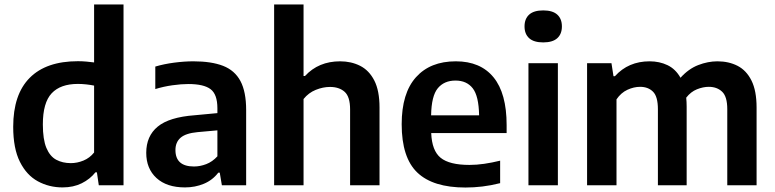

<svg xmlns="http://www.w3.org/2000/svg" viewBox="-20 -828 3462 858"><path d="M259.5 9.5Q199.5 9.5 149.2 -17.8Q99 -45 69 -104.8Q39 -164.5 39 -261.5Q39 -406 112.8 -480.2Q186.5 -554.5 328.5 -554.5Q347.5 -554.5 366 -552.8Q384.5 -551 400.5 -549V-808H532V0H421.5L413 -58H406.5Q382.5 -27.5 345.2 -9Q308 9.5 259.5 9.5ZM296.5 -99Q325 -99 353 -110.5Q381 -122 400.5 -146.5V-445.5Q386 -448.5 366.2 -450.8Q346.5 -453 328 -453Q250 -453 210.8 -411Q171.5 -369 171.5 -272Q171.5 -205 187.2 -167.2Q203 -129.5 231.2 -114.2Q259.5 -99 296.5 -99Z M806.5 9.5Q725 9.5 679.2 -32.5Q633.5 -74.5 633.5 -145Q633.5 -220 684.8 -262.2Q736 -304.5 850 -313L951.5 -322.5V-344Q951.5 -406.5 921 -429.5Q890.5 -452.5 821.5 -452.5Q790 -452.5 750.8 -447Q711.5 -441.5 674 -430V-530.5Q712.5 -542 758.2 -548Q804 -554 844 -554Q924.5 -554 976.8 -533.8Q1029 -513.5 1054.5 -465.8Q1080 -418 1080 -336V0H971.5L962 -56.5H955.5Q930 -23 891 -6.8Q852 9.5 806.5 9.5ZM764 -157.5Q764 -84 847 -84Q874 -84 901.5 -94.5Q929 -105 951.5 -129.5V-245.5L862.5 -237.5Q810 -232.5 787 -212.5Q764 -192.5 764 -157.5Z M1205 0V-808H1336.5V-488.5H1343Q1403.5 -554 1500 -554Q1549.5 -554 1589.5 -533.8Q1629.5 -513.5 1652.8 -468Q1676 -422.5 1676 -347.5V0H1544.5V-339Q1544.5 -396 1520 -417.8Q1495.5 -439.5 1454.5 -439.5Q1423.5 -439.5 1391.2 -426.5Q1359 -413.5 1336.5 -385.5V0Z M2060 10Q1915 10 1845 -56.8Q1775 -123.5 1775 -273Q1775 -411.5 1838.8 -482.8Q1902.5 -554 2017 -554Q2127 -554 2185.5 -482.5Q2244 -411 2244 -269V-233.5H1907Q1910 -154.5 1949.2 -122.8Q1988.5 -91 2078 -91Q2109.5 -91 2144 -96Q2178.5 -101 2215 -110V-9.5Q2173 1 2135.2 5.5Q2097.5 10 2060 10ZM2015.5 -468Q1965 -468 1936.5 -433.8Q1908 -399.5 1906.5 -312.5H2121Q2119.5 -399 2092.5 -433.5Q2065.5 -468 2015.5 -468Z M2341.5 0V-545.5H2473V0ZM2407.5 -638.5Q2365.5 -638.5 2344.8 -657.2Q2324 -676 2324 -710Q2324 -744 2344.8 -762.8Q2365.5 -781.5 2407.5 -781.5Q2449.5 -781.5 2470.2 -762.8Q2491 -744 2491 -710Q2491 -676 2470.2 -657.2Q2449.5 -638.5 2407.5 -638.5Z M2603.5 0V-545.5H2712.5L2721.5 -487.5H2728Q2788 -554 2883 -554Q2927 -554 2963 -536.8Q2999 -519.5 3021 -480.5Q3057 -520.5 3100.2 -537.2Q3143.5 -554 3186 -554Q3236.5 -554 3276 -533.8Q3315.5 -513.5 3338.2 -468Q3361 -422.5 3361 -347V0H3230V-340Q3230 -396.5 3207 -418.2Q3184 -440 3147.5 -440Q3122 -440 3094.5 -429Q3067 -418 3046.5 -391.5Q3048.5 -372.5 3048.5 -351V0H2920V-340Q2920 -396.5 2898.2 -418.2Q2876.5 -440 2840.5 -440Q2812.5 -440 2783.8 -426.8Q2755 -413.5 2735 -384V0Z"/></svg>

Font: Encode Sans SmBold
Style: Regular
Weight: 600
Designer: Multiple Designers
Foundry: Impallari Type
Version: Version 3.002; ttfautohint (v1.8.3) -l 8 -r 50 -G 200 -x 14 